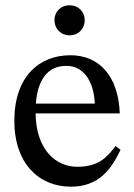

<svg xmlns="http://www.w3.org/2000/svg" viewBox="-20 -693 504 723"><path d="M247 10C350 10 398 -53 434 -129L415 -143C383 -101 352 -65 271 -65C189 -65 116 -130 114 -266H431C426 -406 354 -485 245 -485C128 -485 34 -405 34 -238C34 -77 127 10 247 10ZM115 -303C122 -394 160 -445 230 -445C301 -445 334 -377 337 -303ZM242 -560C277 -560 299 -586 299 -617C299 -647 277 -673 242 -673C207 -673 185 -647 185 -617C185 -586 208 -560 242 -560Z"/></svg>

Font: STIX Two Text
Style: Regular
Weight: 400
Designer: Ross Mills, John Hudson & Paul Hanslow, Tiro Typeworks Ltd; with prior portions MicroPress Inc., and Coen Hoffman.
Foundry: Tiro Typeworks Ltd
Version: Version 2.13 b171